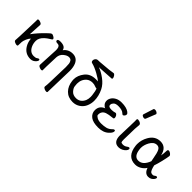

<svg xmlns="http://www.w3.org/2000/svg" viewBox="74 -1727 2877 2877"><g transform="rotate(45 1512.5 -288.5)"><path d="M424 16Q310 16 252 -84Q224 -131 217 -191L215 -207Q191 -184 173.5 -143Q156 -102 153.5 -74Q151 -46 151 -1Q151 13 130 13Q114 13 90 2Q66 -9 66 -27L71 -115Q82 -403 82 -440V-475Q82 -489 103 -489Q119 -489 143.5 -478.5Q168 -468 168 -449Q164 -398 157 -242Q226 -337 321 -428Q372 -481 392 -481Q402 -481 418 -473Q456 -455 456 -434Q456 -424 407 -396Q386 -384 353 -355Q290 -298 290 -234Q290 -177 313 -130Q353 -51 429 -51Q470 -51 486.5 -64.5Q503 -78 515 -78Q531 -78 531 -62Q531 -50 517.5 -31.5Q504 -13 480 1.5Q456 16 424 16Z M936 193Q919 193 895.5 182.5Q872 172 871 156L870 153Q876 110 877 65L887 -274Q887 -316 883.5 -344.5Q880 -373 865 -394Q850 -415 814 -415Q777 -415 731.5 -377.5Q686 -340 682 -279Q675 -104 675 -74Q675 -10 674.5 3Q674 16 653 16Q637 16 612.5 4.5Q588 -7 588 -26Q592 -64 604 -350Q604 -364 602 -379Q596 -437 546 -437Q507 -437 507 -463Q507 -489 560 -489Q664 -489 674 -420Q727 -492 818 -492Q909 -492 946 -408Q969 -354 969 -281V-270Q958 73 957 179Q957 193 936 193Z M1322 -53Q1411 -53 1452 -143Q1466 -177 1466 -223Q1466 -239 1464 -256Q1455 -338 1438 -374Q1437 -373 1428 -373Q1420 -373 1407 -379Q1373 -394 1338 -394Q1280 -394 1244 -364Q1180 -310 1180 -217Q1180 -202 1184.5 -166Q1189 -130 1224 -91.5Q1259 -53 1322 -53ZM1327 24Q1230 24 1170.5 -36.5Q1111 -97 1100 -197Q1098 -213 1098 -229Q1098 -311 1158.5 -388Q1219 -465 1334 -465Q1371 -465 1378 -462Q1354 -489 1270 -535Q1186 -581 1126 -595Q1100 -599 1100 -633Q1100 -653 1114.5 -670Q1129 -687 1147.5 -688.5Q1166 -690 1181 -690H1192Q1204 -690 1374 -706Q1404 -709 1457 -718Q1474 -718 1489 -695Q1504 -672 1504 -656Q1504 -639 1489 -639Q1461 -639 1238 -624Q1306 -601 1383.5 -544Q1461 -487 1497 -415Q1545 -319 1545 -219Q1545 -160 1521.5 -104Q1498 -48 1446 -12Q1394 24 1327 24Z M1868 24Q1760 24 1707 -15Q1650 -58 1650 -127Q1650 -220 1741 -256Q1721 -259 1697.5 -286Q1674 -313 1674 -352Q1674 -384 1694 -416Q1714 -448 1754.5 -470Q1795 -492 1854 -492Q1960 -492 2012 -452Q2035 -434 2035 -419Q2035 -398 2021 -384Q2007 -370 1999 -370Q1989 -370 1974 -385Q1940 -419 1858 -419Q1802 -419 1779 -395.5Q1756 -372 1756 -350Q1756 -348 1756.5 -335.5Q1757 -323 1772.5 -314.5Q1788 -306 1824 -306Q1860 -306 1899 -318Q1917 -318 1930.5 -297Q1944 -276 1944 -257Q1944 -236 1927 -235Q1837 -226 1801.5 -213Q1766 -200 1749 -176Q1732 -152 1732 -125Q1732 -122 1732.5 -106.5Q1733 -91 1767 -71Q1801 -51 1859 -51Q1918 -51 1961 -63Q2004 -75 2039 -111Q2053 -127 2067 -127Q2083 -127 2083 -109Q2083 -75 2037 -34Q1975 24 1868 24Z M2294 17Q2183 17 2183 -126L2187 -254Q2192 -397 2192 -429L2191 -470Q2193 -485 2210 -485Q2222 -485 2238 -480Q2276 -466 2278 -445L2279 -442L2272 -353L2267 -122Q2267 -104 2269 -85Q2271 -66 2283.5 -62Q2296 -58 2310 -58Q2352 -58 2379 -81Q2397 -95 2409 -95Q2427 -95 2427 -74Q2427 -58 2408.5 -36Q2390 -14 2359 1.5Q2328 17 2294 17ZM2257 -561Q2241 -561 2224.5 -570Q2208 -579 2208 -590Q2208 -598 2210 -600L2259 -754Q2263 -770 2286 -770Q2305 -770 2323.5 -759Q2342 -748 2342 -732Q2342 -728 2279 -574Q2274 -561 2257 -561Z M2644 -51Q2740 -51 2790 -184L2780 -236Q2764 -333 2743 -375Q2722 -417 2679 -417Q2614 -417 2572 -340Q2537 -275 2537 -212Q2537 -199 2539 -186Q2554 -51 2644 -51ZM2652 24Q2483 24 2459 -183Q2457 -198 2457 -213Q2457 -303 2503 -383Q2565 -492 2679 -492Q2800 -492 2831 -348Q2840 -391 2842 -458Q2843 -482 2865 -482Q2882 -482 2903.5 -466Q2925 -450 2927 -432Q2920 -380 2901.5 -303Q2883 -226 2864 -170Q2884 -78 2912 -61Q2927 -53 2950 -53Q2966 -53 2980.5 -66Q2995 -79 3008 -79Q3025 -79 3025 -61Q3025 -49 3012.5 -31Q3000 -13 2977 1.5Q2954 16 2921 16Q2850 16 2820 -73Q2794 -31 2748.5 -3.5Q2703 24 2652 24Z"/></g></svg>

Font: LXGW WenKai Medium
Style: Regular
Weight: 500
Designer: LXGW / Fontworks Inc.
Foundry: LXGW / Fontworks Inc.
Version: Version 1.501; October 10, 2024